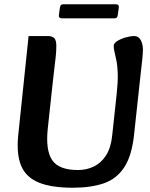

<svg xmlns="http://www.w3.org/2000/svg" viewBox="-20 -864 704 900"><path d="M321 16Q222 16 162.5 -8Q103 -32 80 -85Q57 -138 65 -226L114 -695H205Q224 -695 234 -685.5Q244 -676 244 -649Q244 -625 241.5 -601Q239 -577 235 -545Q231 -513 226 -466L204 -262Q193 -160 224.5 -113.5Q256 -67 345 -67Q386 -67 420 -83.5Q454 -100 477 -135.5Q500 -171 506 -230L527 -424Q533 -480 532 -517Q531 -554 526 -578.5Q521 -603 517 -619.5Q513 -636 513 -649Q513 -661 529.5 -671.5Q546 -682 569 -688.5Q592 -695 609 -695Q624 -695 633 -685Q642 -675 646 -660.5Q650 -646 650 -633Q650 -616 647 -586Q644 -556 640 -524L609 -238Q599 -137 563.5 -81.5Q528 -26 467.5 -5Q407 16 321 16ZM261 -829Q263 -844 276 -844H522Q539 -844 537 -829L532 -793Q530 -778 517 -778H271Q254 -778 256 -793Z"/></svg>

Font: Alkatra Medium
Style: Regular
Weight: 500
Designer: Suman Bhandary
Version: Version 1.100;gftools[0.9.22]